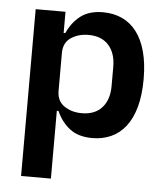

<svg xmlns="http://www.w3.org/2000/svg" viewBox="-52 -574 705 821"><g transform="rotate(5 300.0 -164.0)"><path d="M69 -516H197V-425H204Q225 -472 261.5 -500Q298 -528 358 -528Q402 -528 438.5 -511.5Q475 -495 501 -461.5Q527 -428 541 -377Q555 -326 555 -258Q555 -190 541 -139Q527 -88 501 -54.5Q475 -21 438.5 -4.5Q402 12 358 12Q298 12 261.5 -16Q225 -44 204 -91H197V200H69ZM304 -90Q360 -90 390.5 -124Q421 -158 421 -217V-299Q421 -358 390.5 -392Q360 -426 304 -426Q260 -426 228.5 -404.5Q197 -383 197 -339V-177Q197 -133 228.5 -111.5Q260 -90 304 -90Z"/></g></svg>

Font: IBM Plex Mono SemiBold
Style: Regular
Weight: 600
Monospace: yes
Designer: Mike Abbink, Paul van der Laan, Pieter van Rosmalen
Foundry: Bold Monday
Version: Version 2.3